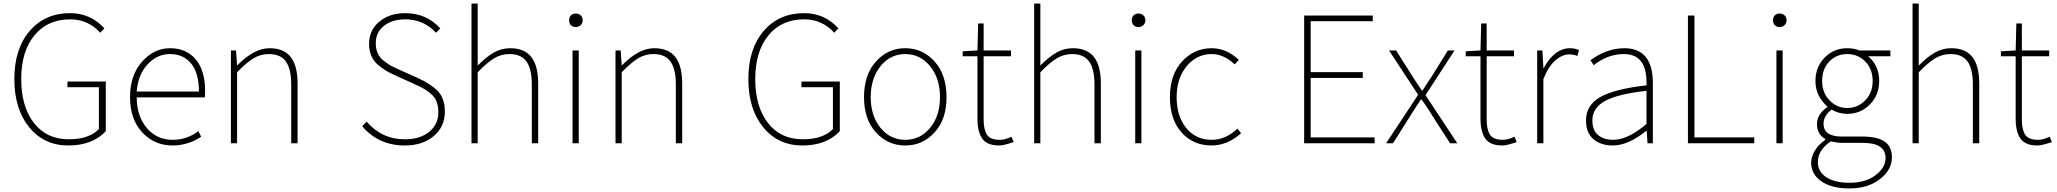

<svg xmlns="http://www.w3.org/2000/svg" viewBox="-20 -814 11690 1091"><path d="M368.2 12.7Q230.5 12.7 146 -90.8Q61.5 -194.3 61.5 -365.2Q61.5 -536.1 148.4 -637.7Q235.4 -739.3 378.9 -739.3Q493.2 -739.3 573.2 -653.3L549.8 -627.9Q480.5 -704.1 378.9 -704.1Q250 -704.1 175.3 -612.8Q100.6 -521.5 100.6 -365.2Q100.6 -208 172.9 -115.2Q245.1 -22.5 371.1 -22.5Q484.4 -22.5 542 -80.1V-318.4H363.3V-350.6H581.1V-68.4Q504.9 12.7 368.2 12.7Z M960 12.7Q857.4 12.7 788.1 -62Q718.8 -136.7 718.8 -261.7Q718.8 -385.7 786.6 -462.9Q854.5 -540 946.3 -540Q1039.1 -540 1092.3 -476.6Q1145.5 -413.1 1145.5 -296.9Q1145.5 -273.4 1143.6 -260.7H756.8Q756.8 -155.3 813.5 -87.4Q870.1 -19.5 961.9 -19.5Q1041 -19.5 1107.4 -68.4L1123 -37.1Q1097.7 -21.5 1079.6 -12.7Q1061.5 -3.9 1028.8 4.4Q996.1 12.7 960 12.7ZM756.8 -293.9H1110.4Q1110.4 -398.4 1066.4 -452.6Q1022.5 -506.8 946.3 -506.8Q873 -506.8 818.8 -448.7Q764.6 -390.6 756.8 -293.9Z M1292 0V-527.3H1321.3L1327.1 -443.4H1329.1Q1423.8 -540 1511.7 -540Q1592.8 -540 1631.8 -490.2Q1670.9 -440.4 1670.9 -338.9V0H1634.8V-334Q1634.8 -421.9 1604.5 -464.4Q1574.2 -506.8 1507.8 -506.8Q1460.9 -506.8 1420.9 -482.9Q1380.9 -459 1327.1 -403.3V0Z M2280.3 12.7Q2130.9 12.7 2038.1 -96.7L2063.5 -123Q2149.4 -22.5 2280.3 -22.5Q2367.2 -22.5 2418.9 -64.9Q2470.7 -107.4 2470.7 -175.8Q2470.7 -210.9 2460.9 -236.3Q2451.2 -261.7 2429.2 -280.3Q2407.2 -298.8 2388.7 -309.6Q2370.1 -320.3 2335.9 -335.9L2225.6 -385.7Q2195.3 -399.4 2174.8 -411.6Q2154.3 -423.8 2128.9 -444.8Q2103.5 -465.8 2090.3 -496.1Q2077.1 -526.4 2077.1 -564.5Q2077.1 -642.6 2135.3 -690.9Q2193.4 -739.3 2283.2 -739.3Q2402.3 -739.3 2481.4 -653.3L2458 -627.9Q2386.7 -704.1 2283.2 -704.1Q2208 -704.1 2161.6 -667Q2115.2 -629.9 2115.2 -568.4Q2115.2 -536.1 2126.5 -511.2Q2137.7 -486.3 2161.1 -468.3Q2184.6 -450.2 2199.2 -441.9Q2213.9 -433.6 2242.2 -420.9L2353.5 -371.1Q2428.7 -336.9 2468.3 -295.9Q2507.8 -254.9 2507.8 -178.7Q2507.8 -94.7 2444.8 -41Q2381.8 12.7 2280.3 12.7Z M2659.2 0V-793.9H2694.3V-441.4Q2741.2 -489.3 2784.7 -514.6Q2828.1 -540 2878.9 -540Q2960 -540 2999 -490.2Q3038.1 -440.4 3038.1 -338.9V0H3002V-334Q3002 -421.9 2971.7 -464.4Q2941.4 -506.8 2875 -506.8Q2828.1 -506.8 2788.1 -482.9Q2748 -459 2694.3 -403.3V0Z M3233.4 0V-527.3H3268.6V0ZM3252 -660.2Q3235.4 -660.2 3224.6 -670.4Q3213.9 -680.7 3213.9 -698.2Q3213.9 -716.8 3224.6 -727.1Q3235.4 -737.3 3252 -737.3Q3267.6 -737.3 3279.3 -727.1Q3291 -716.8 3291 -698.2Q3291 -681.6 3279.3 -670.9Q3267.6 -660.2 3252 -660.2Z M3477.5 0V-527.3H3506.8L3512.7 -443.4H3514.6Q3609.4 -540 3697.3 -540Q3778.3 -540 3817.4 -490.2Q3856.4 -440.4 3856.4 -338.9V0H3820.3V-334Q3820.3 -421.9 3790 -464.4Q3759.8 -506.8 3693.4 -506.8Q3646.5 -506.8 3606.4 -482.9Q3566.4 -459 3512.7 -403.3V0Z M4539.1 12.7Q4401.4 12.7 4316.9 -90.8Q4232.4 -194.3 4232.4 -365.2Q4232.4 -536.1 4319.3 -637.7Q4406.2 -739.3 4549.8 -739.3Q4664.1 -739.3 4744.1 -653.3L4720.7 -627.9Q4651.4 -704.1 4549.8 -704.1Q4420.9 -704.1 4346.2 -612.8Q4271.5 -521.5 4271.5 -365.2Q4271.5 -208 4343.8 -115.2Q4416 -22.5 4542 -22.5Q4655.3 -22.5 4712.9 -80.1V-318.4H4534.2V-350.6H4752V-68.4Q4675.8 12.7 4539.1 12.7Z M4889.6 -261.7Q4889.6 -389.6 4957.5 -464.8Q5025.4 -540 5124 -540Q5222.7 -540 5290.5 -464.8Q5358.4 -389.6 5358.4 -261.7Q5358.4 -135.7 5290.5 -61.5Q5222.7 12.7 5124 12.7Q5025.4 12.7 4957.5 -61.5Q4889.6 -135.7 4889.6 -261.7ZM5321.3 -261.7Q5321.3 -369.1 5265.1 -438Q5209 -506.8 5124 -506.8Q5039.1 -506.8 4983.4 -438Q4927.7 -369.1 4927.7 -261.7Q4927.7 -155.3 4983.4 -87.4Q5039.1 -19.5 5124 -19.5Q5209 -19.5 5265.1 -87.4Q5321.3 -155.3 5321.3 -261.7Z M5658.2 12.7Q5588.9 12.7 5561.5 -26.4Q5534.2 -65.4 5534.2 -139.6V-494.1H5450.2V-522.5L5534.2 -527.3L5538.1 -680.7H5569.3V-527.3H5724.6V-494.1H5569.3V-134.8Q5569.3 -77.1 5588.4 -48.3Q5607.4 -19.5 5661.1 -19.5Q5690.4 -19.5 5727.5 -37.1L5740.2 -6.8Q5683.6 12.7 5658.2 12.7Z M5856.4 0V-793.9H5891.6V-441.4Q5938.5 -489.3 5981.9 -514.6Q6025.4 -540 6076.2 -540Q6157.2 -540 6196.3 -490.2Q6235.4 -440.4 6235.4 -338.9V0H6199.2V-334Q6199.2 -421.9 6168.9 -464.4Q6138.7 -506.8 6072.3 -506.8Q6025.4 -506.8 5985.4 -482.9Q5945.3 -459 5891.6 -403.3V0Z M6430.7 0V-527.3H6465.8V0ZM6449.2 -660.2Q6432.6 -660.2 6421.9 -670.4Q6411.1 -680.7 6411.1 -698.2Q6411.1 -716.8 6421.9 -727.1Q6432.6 -737.3 6449.2 -737.3Q6464.8 -737.3 6476.6 -727.1Q6488.3 -716.8 6488.3 -698.2Q6488.3 -681.6 6476.6 -670.9Q6464.8 -660.2 6449.2 -660.2Z M6864.3 12.7Q6760.7 12.7 6694.3 -61Q6627.9 -134.8 6627.9 -261.7Q6627.9 -389.6 6696.8 -464.8Q6765.6 -540 6865.2 -540Q6949.2 -540 7019.5 -473.6L6996.1 -448.2Q6933.6 -506.8 6865.2 -506.8Q6780.3 -506.8 6723.1 -438Q6666 -369.1 6666 -261.7Q6666 -153.3 6720.7 -86.4Q6775.4 -19.5 6865.2 -19.5Q6944.3 -19.5 7011.7 -83L7032.2 -56.6Q6954.1 12.7 6864.3 12.7Z M7390.6 0V-725.6H7780.3V-693.4H7427.7V-404.3H7723.6V-371.1H7427.7V-33.2H7791V0Z M7856.4 0 8038.1 -275.4 7873 -527.3H7913.1L8002 -386.7Q8011.7 -370.1 8032.2 -340.3Q8052.7 -310.5 8059.6 -299.8H8063.5Q8078.1 -324.2 8120.1 -386.7L8207 -527.3H8245.1L8080.1 -273.4L8260.7 0H8219.7L8122.1 -151.4Q8100.6 -188.5 8058.6 -248H8053.7Q8043.9 -234.4 8033.7 -218.3Q8023.4 -202.1 8010.7 -182.6Q7998 -163.1 7991.2 -151.4L7895.5 0Z M8516.6 12.7Q8447.3 12.7 8419.9 -26.4Q8392.6 -65.4 8392.6 -139.6V-494.1H8308.6V-522.5L8392.6 -527.3L8396.5 -680.7H8427.7V-527.3H8583V-494.1H8427.7V-134.8Q8427.7 -77.1 8446.8 -48.3Q8465.8 -19.5 8519.5 -19.5Q8548.8 -19.5 8585.9 -37.1L8598.6 -6.8Q8542 12.7 8516.6 12.7Z M8714.8 0V-527.3H8744.1L8750 -427.7H8752Q8813.5 -540 8901.4 -540Q8930.7 -540 8952.1 -529.3L8943.4 -496.1Q8921.9 -504.9 8896.5 -504.9Q8857.4 -504.9 8817.9 -470.7Q8778.3 -436.5 8750 -364.3V0Z M9143.6 12.7Q9077.1 12.7 9034.7 -22.9Q8992.2 -58.6 8992.2 -129.9Q8992.2 -216.8 9073.7 -262.7Q9155.3 -308.6 9335.9 -329.1Q9341.8 -506.8 9208 -506.8Q9115.2 -506.8 9036.1 -443.4L9017.6 -471.7Q9110.4 -540 9210 -540Q9372.1 -540 9372.1 -340.8V0H9341.8L9336.9 -70.3H9334Q9232.4 12.7 9143.6 12.7ZM9146.5 -19.5Q9229.5 -19.5 9335.9 -109.4V-297.9Q9168.9 -279.3 9098.6 -239.3Q9028.3 -199.2 9028.3 -130.9Q9028.3 -73.2 9061 -46.4Q9093.8 -19.5 9146.5 -19.5Z M9571.3 0V-725.6H9608.4V-33.2H9948.2V0Z M10074.2 0V-527.3H10109.4V0ZM10092.8 -660.2Q10076.2 -660.2 10065.4 -670.4Q10054.7 -680.7 10054.7 -698.2Q10054.7 -716.8 10065.4 -727.1Q10076.2 -737.3 10092.8 -737.3Q10108.4 -737.3 10120.1 -727.1Q10131.8 -716.8 10131.8 -698.2Q10131.8 -681.6 10120.1 -670.9Q10108.4 -660.2 10092.8 -660.2Z M10488.3 256.8Q10388.7 256.8 10330.1 216.8Q10271.5 176.8 10271.5 110.4Q10271.5 76.2 10293 41.5Q10314.5 6.8 10351.6 -19.5V-24.4Q10304.7 -50.8 10304.7 -108.4Q10304.7 -166 10363.3 -205.1V-209Q10295.9 -268.6 10295.9 -353.5Q10295.9 -433.6 10348.1 -486.8Q10400.4 -540 10476.6 -540Q10513.7 -540 10545.9 -527.3H10721.7V-494.1H10595.7Q10658.2 -441.4 10658.2 -353.5Q10658.2 -274.4 10605.5 -220.7Q10552.7 -167 10476.6 -167Q10428.7 -167 10387.7 -191.4Q10341.8 -156.2 10341.8 -111.3Q10341.8 -38.1 10445.3 -38.1H10561.5Q10648.4 -38.1 10689.5 -9.3Q10730.5 19.5 10730.5 80.1Q10730.5 150.4 10662.6 203.6Q10594.7 256.8 10488.3 256.8ZM10476.6 -200.2Q10536.1 -200.2 10578.6 -243.7Q10621.1 -287.1 10621.1 -353.5Q10621.1 -421.9 10579.1 -464.4Q10537.1 -506.8 10476.6 -506.8Q10416 -506.8 10375 -464.8Q10334 -422.9 10334 -353.5Q10334 -287.1 10376 -243.7Q10418 -200.2 10476.6 -200.2ZM10490.2 224.6Q10580.1 224.6 10637.2 181.6Q10694.3 138.7 10694.3 84Q10694.3 -2 10566.4 -2H10447.3Q10420.9 -2 10382.8 -10.7Q10309.6 39.1 10309.6 107.4Q10309.6 161.1 10357.4 192.9Q10405.3 224.6 10490.2 224.6Z M10847.7 0V-793.9H10882.8V-441.4Q10929.7 -489.3 10973.1 -514.6Q11016.6 -540 11067.4 -540Q11148.4 -540 11187.5 -490.2Q11226.6 -440.4 11226.6 -338.9V0H11190.4V-334Q11190.4 -421.9 11160.2 -464.4Q11129.9 -506.8 11063.5 -506.8Q11016.6 -506.8 10976.6 -482.9Q10936.5 -459 10882.8 -403.3V0Z M11557.6 12.7Q11488.3 12.7 11460.9 -26.4Q11433.6 -65.4 11433.6 -139.6V-494.1H11349.6V-522.5L11433.6 -527.3L11437.5 -680.7H11468.8V-527.3H11624V-494.1H11468.8V-134.8Q11468.8 -77.1 11487.8 -48.3Q11506.8 -19.5 11560.5 -19.5Q11589.8 -19.5 11627 -37.1L11639.6 -6.8Q11583 12.7 11557.6 12.7Z"/></svg>

Font: Gen Shin Gothic ExtraLight
Style: Regular
Weight: 100
Designer: [Source Han Sans]
Ryoko NISHIZUKA  (kana & ideographs); Paul D. Hunt (Latin, Greek & Cyrillic); Wenlong ZHANG  (bopomofo
Version: Version 1.002.20150607